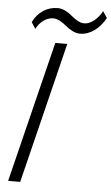

<svg xmlns="http://www.w3.org/2000/svg" viewBox="-65 -1057 637 1099"><g transform="rotate(5 253.5 -507.5)"><path d="M293.9 -810.1 94.2 0H24.9L225.1 -810.1ZM481.9 -1015.1 506.8 -978Q481.4 -930.7 442.6 -902.8Q403.8 -875 360.8 -875Q338.9 -875 316.4 -886.7Q293.9 -898.4 278.3 -912.1Q262.7 -925.8 241.7 -937.5Q220.7 -949.2 201.2 -949.2Q173.8 -949.2 147.2 -930.9Q120.6 -912.6 104 -879.9L80.1 -917Q102.5 -961.4 139.2 -985.6Q175.8 -1009.8 222.2 -1009.8Q240.7 -1009.8 258.5 -1002.2Q276.4 -994.6 290.5 -983.9Q304.7 -973.1 318.6 -962.2Q332.5 -951.2 348.4 -943.6Q364.3 -936 379.9 -936Q408.2 -936 436.8 -959.2Q465.3 -982.4 481.9 -1015.1Z"/></g></svg>

Font: Sinkin Sans 300 Light Italic
Style: Regular
Weight: 300
Italic angle: -112°
Designer: Keith Bates
Foundry: K-Type
Version: Sinkin Sans (version 1.0)  by Keith Bates   •   © 2014   www